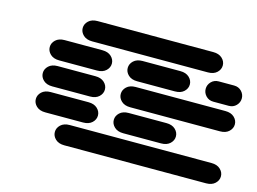

<svg xmlns="http://www.w3.org/2000/svg" viewBox="-84 -758 1193 892"><g transform="rotate(15 512.0 -312.0)"><path d="M284.2 -13.7H965.8Q993.2 -13.7 1008.8 -28.3Q1024.4 -43 1024.4 -62.5Q1024.4 -82 1008.8 -96.7Q993.2 -111.3 965.8 -111.3H284.2Q256.8 -111.3 241.2 -96.7Q225.6 -82 225.6 -62.5Q225.6 -43 241.2 -28.3Q256.8 -13.7 284.2 -13.7ZM159.2 -138.7H340.8Q368.2 -138.7 383.8 -153.3Q399.4 -168 399.4 -187.5Q399.4 -207 383.8 -221.7Q368.2 -236.3 340.8 -236.3H159.2Q131.8 -236.3 116.2 -221.7Q100.6 -207 100.6 -187.5Q100.6 -168 116.2 -153.3Q131.8 -138.7 159.2 -138.7ZM534.2 -138.7H715.8Q743.2 -138.7 758.8 -153.3Q774.4 -168 774.4 -187.5Q774.4 -207 758.8 -221.7Q743.2 -236.3 715.8 -236.3H534.2Q506.8 -236.3 491.2 -221.7Q475.6 -207 475.6 -187.5Q475.6 -168 491.2 -153.3Q506.8 -138.7 534.2 -138.7ZM159.2 -263.7H340.8Q368.2 -263.7 383.8 -278.3Q399.4 -293 399.4 -312.5Q399.4 -332 383.8 -346.7Q368.2 -361.3 340.8 -361.3H159.2Q131.8 -361.3 116.2 -346.7Q100.6 -332 100.6 -312.5Q100.6 -293 116.2 -278.3Q131.8 -263.7 159.2 -263.7ZM534.2 -263.7H965.8Q993.2 -263.7 1008.8 -278.3Q1024.4 -293 1024.4 -312.5Q1024.4 -332 1008.8 -346.7Q993.2 -361.3 965.8 -361.3H534.2Q506.8 -361.3 491.2 -346.7Q475.6 -332 475.6 -312.5Q475.6 -293 491.2 -278.3Q506.8 -263.7 534.2 -263.7ZM159.2 -388.7H340.8Q368.2 -388.7 383.8 -403.3Q399.4 -418 399.4 -437.5Q399.4 -457 383.8 -471.7Q368.2 -486.3 340.8 -486.3H159.2Q131.8 -486.3 116.2 -471.7Q100.6 -457 100.6 -437.5Q100.6 -418 116.2 -403.3Q131.8 -388.7 159.2 -388.7ZM534.2 -388.7H715.8Q743.2 -388.7 758.8 -403.3Q774.4 -418 774.4 -437.5Q774.4 -457 758.8 -471.7Q743.2 -486.3 715.8 -486.3H534.2Q506.8 -486.3 491.2 -471.7Q475.6 -457 475.6 -437.5Q475.6 -418 491.2 -403.3Q506.8 -388.7 534.2 -388.7ZM900.4 -388.7H974.6Q996.1 -388.7 1010.3 -403.3Q1024.4 -418 1024.4 -437.5Q1024.4 -457 1010.3 -471.7Q996.1 -486.3 974.6 -486.3H900.4Q878.9 -486.3 864.7 -471.7Q850.6 -457 850.6 -437.5Q850.6 -418 864.7 -403.3Q878.9 -388.7 900.4 -388.7ZM284.2 -513.7H840.8Q868.2 -513.7 883.8 -528.3Q899.4 -543 899.4 -562.5Q899.4 -582 883.8 -596.7Q868.2 -611.3 840.8 -611.3H284.2Q256.8 -611.3 241.2 -596.7Q225.6 -582 225.6 -562.5Q225.6 -543 241.2 -528.3Q256.8 -513.7 284.2 -513.7Z"/></g></svg>

Font: Sixtyfour
Style: Regular
Weight: 400
Designer: Jens Kutilek
Foundry: Jens Kutilek
Version: Version 2.001